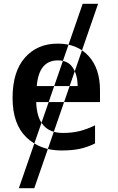

<svg xmlns="http://www.w3.org/2000/svg" viewBox="-20 -780 617 1008"><path d="M495 -760 160 208H79L414 -760ZM283 -551Q176 -551 111 -477.5Q46 -404 46 -266Q46 -129 118 -59.5Q190 10 302 10Q360 10 400.5 1Q441 -8 479 -27V-122Q438 -102 398.5 -92Q359 -82 310 -82Q175 -82 170 -244H505V-306Q505 -420 445.5 -485.5Q386 -551 283 -551ZM284 -463Q337 -463 362 -425Q387 -387 388 -328H173Q184 -463 284 -463Z"/></svg>

Font: Noto Sans Display Medium
Style: Regular
Weight: 500
Designer: Monotype Design Team
Foundry: Monotype Imaging Inc.
Version: Version 1.900